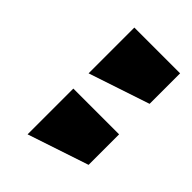

<svg xmlns="http://www.w3.org/2000/svg" viewBox="-123 -548 445 445"><g transform="rotate(45 100.0 -325.0)"><path d="M50 -500H200V-400L50 -350ZM50 -300H200V-200L50 -150Z"/></g></svg>

Font: SOV_Meka
Style: Book
Weight: 400
Version: Version 1.00